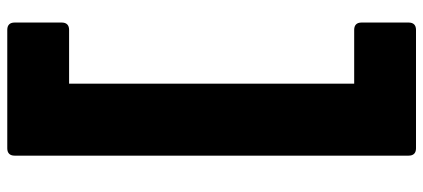

<svg xmlns="http://www.w3.org/2000/svg" viewBox="-338 -601 1164 528"><g transform="rotate(90 244.0 -337.0)"><path d="M388 -899H62C49 -899 42 -892 42 -879V-749C42 -736 49 -729 62 -729H210V55H62C49 55 42 62 42 75V205C42 218 49 225 62 225H388C401 225 408 218 408 205V-879C408 -892 401 -899 388 -899Z"/></g></svg>

Font: Malmofest Black-Rounded
Style: Regular
Weight: 800
Designer: Jonny Pinhorn (Poppins), Kolossal
Version: Version 1.004;Glyphs 3.1.2 (3151)